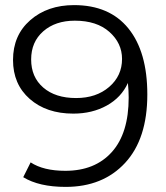

<svg xmlns="http://www.w3.org/2000/svg" viewBox="-20 -726 649 752"><path d="M270 -706Q409 -706 483 -614.5Q557 -523 557 -356Q557 -182 470 -88Q383 6 237 6Q133 6 71 -32L100 -90Q150 -57 236 -57Q352 -57 418 -130.5Q484 -204 484 -344Q484 -370 481 -401Q455 -344 398 -312.5Q341 -281 267 -281Q162 -281 96.5 -338.5Q31 -396 31 -491Q31 -588 98.5 -647Q166 -706 270 -706ZM278 -342Q357 -342 407.5 -385.5Q458 -429 458 -495Q458 -557 408.5 -601Q359 -645 273 -645Q197 -645 149.5 -603.5Q102 -562 102 -493Q102 -424 149.5 -383Q197 -342 278 -342Z"/></svg>

Font: Belfius21
Style: Regular
Weight: 400
Designer: Montserrat's base design by Julieta Ulanovsky, modified by Coast SPRL for Belfius Bank NV.
Foundry: Montserrat's base design by Julieta Ulanovsky, modified by Coast SPRL for Belfius Bank NV.
Version: Version 2.000;FEAKit 1.0